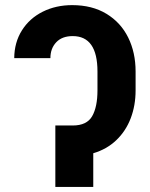

<svg xmlns="http://www.w3.org/2000/svg" viewBox="-20 -737 592 757"><path d="M364.3 -380.9V-455.1Q364.3 -594.7 266.6 -594.7Q224.6 -594.7 201.7 -570.3Q178.7 -545.9 178.7 -507.8H36.1Q36.6 -569.8 66.4 -617.2Q96.2 -664.6 148.2 -690.7Q200.2 -716.8 264.6 -716.8Q343.3 -716.8 399.7 -682.6Q456.1 -648.4 485.4 -589.1Q514.6 -529.8 514.6 -455.1V-380.9Q514.6 -321.3 495.4 -270.8Q476.1 -220.2 438.5 -184.3Q400.9 -148.4 347.7 -132.8V0H198.2V-242.2H266.6Q322.3 -242.2 343.3 -278.8Q364.3 -315.4 364.3 -380.9Z"/></svg>

Font: Pretendard GOV
Style: Bold
Weight: 700
Designer: Base glyphs from Inter by Rasmus Andersson; Hangeul glyphs from Noto Sans CJK(Source Han Sans) by Jang Soo-young and Kan
Foundry: Kil Hyung-jin
Version: Version 1.309